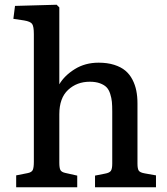

<svg xmlns="http://www.w3.org/2000/svg" viewBox="-20 -786 703 806"><path d="M47.9 0V-49.8L95.2 -59.1Q113.3 -62.5 117.7 -72.8Q122.1 -83 122.1 -106.9V-643.1Q122.1 -674.8 115 -685.3Q107.9 -695.8 81.1 -700.2L36.1 -707L43 -761.2L217.8 -766.1L229 -754.9V-432.1Q250.5 -468.8 293.9 -495.8Q337.4 -522.9 394 -522.9Q430.7 -522.9 459.2 -513.9Q487.8 -504.9 506.1 -489.5Q524.4 -474.1 535.9 -451.9Q547.4 -429.7 552.2 -405.3Q557.1 -380.9 557.1 -352.1V-99.1Q557.1 -77.6 562.5 -69.6Q567.9 -61.5 587.9 -58.1L634.8 -49.8V0H378.9V-48.8L420.9 -57.1Q439.9 -60.5 445.6 -69.1Q451.2 -77.6 451.2 -99.1V-317.9Q451.2 -342.3 449.7 -358.4Q448.2 -374.5 442.6 -392.1Q437 -409.7 427.2 -419.7Q417.5 -429.7 399.7 -436.3Q381.8 -442.9 356.9 -442.9Q302.7 -442.9 265.9 -408.7Q229 -374.5 229 -306.2V-103Q229 -81.1 233.6 -72.3Q238.3 -63.5 253.9 -60.1L304.2 -48.8V0Z"/></svg>

Font: Literata Book Medium
Style: Regular
Weight: 500
Designer: Latin by Veronika Burian and Jose Scaglione. Greek by Irene Vlachou. Cyrillic by Vera Evstafieva
Foundry: TypeTogether
Version: Version 2.003;PS 002.003;hotconv 1.0.88;makeotf.lib2.5.64775